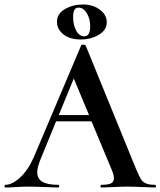

<svg xmlns="http://www.w3.org/2000/svg" viewBox="-32 -836 715 856"><path d="M660 0Q642 0 604 -2Q562 -4 537 -4Q511 -4 473 -2Q437 0 420 0Q416 0 416 -6Q416 -12 420 -12Q450 -12 463 -18.5Q476 -25 476 -42Q476 -57 464 -84L376 -295H218L150 -129Q134 -91 134 -68Q134 -39 157 -25.5Q180 -12 228 -12Q232 -12 232 -6Q232 0 227 0Q214 0 170 -2Q120 -4 94 -4Q70 -4 38 -2Q10 0 -8 0Q-12 0 -12 -6Q-12 -12 -8 -12Q22 -12 57.5 -44.5Q93 -77 119 -136L330 -634Q330 -637 337 -637Q346 -637 350 -633L574 -84Q589 -49 596.5 -37Q604 -25 618 -18.5Q632 -12 660 -12Q663 -12 663 -6Q663 0 660 0ZM230 -323H365L297 -486ZM222 -739Q222 -775 257.5 -795.5Q293 -816 338 -816Q382 -816 413 -793Q444 -770 444 -737Q444 -702 408.5 -681Q373 -660 328 -660Q279 -660 250.5 -683Q222 -706 222 -739ZM370 -719Q370 -753 355 -777.5Q340 -802 318 -802Q305 -802 299.5 -791.5Q294 -781 294 -759Q294 -726 307.5 -700Q321 -674 344 -674Q357 -674 363.5 -685Q370 -696 370 -719Z"/></svg>

Font: Cormorant Upright
Style: Bold
Weight: 700
Designer: Christian Thalmann (Catharsis Fonts)
Foundry: Catharsis Fonts
Version: Version 3.302